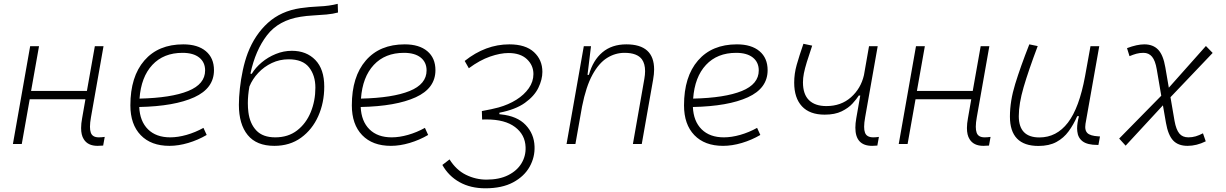

<svg xmlns="http://www.w3.org/2000/svg" viewBox="-20 -762 6485 1016"><path d="M48.3 0 139.6 -517.6H186.5L144.5 -280.8H439.9L481.9 -517.6H527.8L461.4 -141.6Q456.1 -112.3 456.1 -91.3Q456.1 -72.8 460.4 -60.5Q468.8 -35.2 502.9 -35.2Q517.1 -35.2 534.2 -37.6L525.9 8.3Q512.2 9.8 496.6 9.8Q444.3 9.8 422.9 -25.9Q409.2 -47.4 409.2 -84.5Q409.2 -107.9 414.6 -136.7L432.1 -236.8H137.2L95.2 0Z M880.9 -35.2Q921.4 -35.2 967.5 -48.3Q1013.7 -61.5 1056.6 -85.4L1073.7 -47.9Q1027.8 -21 976.1 -5.6Q924.3 9.8 876.5 9.8Q779.3 9.8 724.6 -46.9Q669.9 -103.5 669.9 -204.6Q669.9 -356.4 743.9 -441.9Q817.9 -527.3 949.7 -527.3Q1026.4 -527.3 1069.3 -491.2Q1112.3 -455.1 1112.3 -390.6Q1112.3 -294.9 1008.1 -247.3Q903.8 -199.7 716.8 -195.8Q720.2 -120.1 763.2 -77.6Q806.2 -35.2 880.9 -35.2ZM718.3 -240.2Q886.2 -244.1 975.8 -280.5Q1065.4 -316.9 1065.4 -389.2Q1065.4 -432.6 1034.2 -457.5Q1002.9 -482.4 945.8 -482.4Q845.7 -482.4 786.1 -418.5Q726.6 -354.5 718.3 -240.2Z M1431.6 9.8Q1337.4 9.8 1290.8 -47.4Q1244.1 -104.5 1244.1 -207.5Q1244.1 -245.6 1249.3 -293.5Q1254.4 -341.3 1264.9 -390.4Q1275.4 -439.5 1291 -481Q1328.6 -578.6 1397.7 -641.1Q1466.8 -703.6 1569.3 -718.8Q1614.7 -725.6 1668.5 -728Q1721.7 -730 1767.1 -741.7L1768.6 -695.8Q1742.7 -688.5 1707.8 -685.3Q1672.9 -682.1 1636.7 -680.2Q1600.6 -678.2 1570.8 -673.3Q1454.6 -655.3 1393.1 -575.7Q1331.5 -496.1 1305.2 -372.6L1312 -371.1Q1332 -404.3 1365 -431.9Q1397.9 -459.5 1439.2 -476.3Q1480.5 -493.2 1524.4 -493.2Q1601.6 -493.2 1648.7 -444.6Q1695.8 -396 1695.8 -303.7Q1695.8 -218.8 1664.1 -147.5Q1632.3 -76.2 1573 -33.2Q1513.7 9.8 1431.6 9.8ZM1436.5 -35.2Q1504.9 -35.2 1552.2 -71.8Q1599.6 -108.4 1624.3 -168.5Q1648.9 -228.5 1648.9 -297.9Q1648.9 -363.3 1615.2 -405.8Q1581.5 -448.2 1507.3 -448.2Q1460 -448.2 1418.7 -428.7Q1377.4 -409.2 1346.7 -376.5Q1315.9 -343.8 1299.8 -304.2Q1291.5 -257.8 1291.5 -216.3Q1291.5 -191.4 1294.4 -168.5Q1302.2 -107.4 1336.7 -71.3Q1371.1 -35.2 1436.5 -35.2Z M2052.7 -35.2Q2093.3 -35.2 2139.4 -48.3Q2185.5 -61.5 2228.5 -85.4L2245.6 -47.9Q2199.7 -21 2147.9 -5.6Q2096.2 9.8 2048.3 9.8Q1951.2 9.8 1896.5 -46.9Q1841.8 -103.5 1841.8 -204.6Q1841.8 -356.4 1915.8 -441.9Q1989.7 -527.3 2121.6 -527.3Q2198.2 -527.3 2241.2 -491.2Q2284.2 -455.1 2284.2 -390.6Q2284.2 -294.9 2179.9 -247.3Q2075.7 -199.7 1888.7 -195.8Q1892.1 -120.1 1935.1 -77.6Q1978 -35.2 2052.7 -35.2ZM1890.1 -240.2Q2058.1 -244.1 2147.7 -280.5Q2237.3 -316.9 2237.3 -389.2Q2237.3 -432.6 2206.1 -457.5Q2174.8 -482.4 2117.7 -482.4Q2017.6 -482.4 1958 -418.5Q1898.4 -354.5 1890.1 -240.2Z M2548.3 234.4Q2470.2 234.4 2412.1 202.1Q2354 169.9 2320.8 110.8L2358.9 81.5Q2394 137.7 2445.8 163.1Q2497.6 188.5 2554.2 188.5Q2622.1 188.5 2668.9 165Q2715.8 141.6 2739.5 102.3Q2763.2 63 2761.2 16.1Q2758.8 -49.3 2705.6 -89.6Q2652.3 -129.9 2554.7 -129.9Q2552.7 -129.9 2547.9 -129.9Q2542.5 -129.9 2531.2 -129.4L2529.8 -174.3Q2557.1 -179.2 2579.6 -184.1Q2602.1 -189 2618.2 -193.4Q2670.4 -208 2712.2 -234.1Q2753.9 -260.3 2778.3 -295.2Q2802.7 -330.1 2802.7 -370.1Q2802.7 -416.5 2768.1 -449Q2733.4 -481.4 2670.9 -481.4Q2627.4 -481.4 2573.2 -462.6Q2519 -443.8 2460.9 -400.9L2439 -439.5Q2549.3 -527.3 2675.3 -527.3Q2761.2 -527.3 2805.7 -486.1Q2850.1 -444.8 2850.1 -381.8Q2850.1 -341.3 2828.9 -297.4Q2807.6 -253.4 2757.8 -217.8Q2708 -182.1 2622.6 -165.5V-157.7L2630.9 -156.7Q2716.8 -147.9 2761.5 -100.8Q2806.2 -53.7 2808.6 12.2Q2811 69.8 2782.5 120.6Q2753.9 171.4 2695.3 202.9Q2636.7 234.4 2548.3 234.4Z M2978 0 3069.3 -517.6H3107.4L3088.9 -365.7H3096.2Q3117.7 -442.9 3167.7 -485.1Q3217.8 -527.3 3294.4 -527.3Q3441.4 -527.3 3441.4 -394.5Q3441.4 -370.1 3436 -340.3L3376 0H3329.1L3389.6 -344.2Q3393.6 -366.7 3393.6 -385.7Q3393.6 -424.3 3377 -447.8Q3351.6 -482.4 3284.7 -482.4Q3235.4 -482.4 3192.1 -455.3Q3148.9 -428.2 3115 -366.2Q3081.1 -304.2 3060.1 -198.7L3024.9 0Z M3810.5 -35.2Q3851.1 -35.2 3897.2 -48.3Q3943.4 -61.5 3986.3 -85.4L4003.4 -47.9Q3957.5 -21 3905.8 -5.6Q3854 9.8 3806.2 9.8Q3709 9.8 3654.3 -46.9Q3599.6 -103.5 3599.6 -204.6Q3599.6 -356.4 3673.6 -441.9Q3747.6 -527.3 3879.4 -527.3Q3956.1 -527.3 3999 -491.2Q4042 -455.1 4042 -390.6Q4042 -294.9 3937.7 -247.3Q3833.5 -199.7 3646.5 -195.8Q3649.9 -120.1 3692.9 -77.6Q3735.8 -35.2 3810.5 -35.2ZM3647.9 -240.2Q3815.9 -244.1 3905.5 -280.5Q3995.1 -316.9 3995.1 -389.2Q3995.1 -432.6 3963.9 -457.5Q3932.6 -482.4 3875.5 -482.4Q3775.4 -482.4 3715.8 -418.5Q3656.2 -354.5 3647.9 -240.2Z M4343.8 -155.3Q4264.6 -155.3 4223.6 -199.5Q4182.6 -243.7 4182.6 -324.7Q4182.6 -372.1 4195.8 -418.7Q4209 -465.3 4231.4 -530.3L4277.8 -520.5Q4260.3 -468.8 4249.5 -433.8Q4238.8 -398.9 4233.9 -374Q4229 -349.1 4229 -326.2Q4229 -263.2 4261 -231.9Q4293 -200.7 4353 -200.7Q4430.7 -200.7 4483.2 -247.3Q4535.6 -293.9 4551.8 -364.7L4578.6 -517.6H4624.5L4558.1 -141.6Q4552.7 -111.8 4552.7 -91.3Q4552.7 -72.3 4557.1 -60.5Q4565.9 -35.2 4601.6 -35.2Q4613.8 -35.2 4630.9 -37.6L4622.6 8.3Q4608.9 9.8 4595.2 9.8Q4506.3 9.8 4506.3 -86.4Q4506.3 -108.9 4511.2 -136.7L4532.2 -256.3H4524.4Q4513.2 -238.3 4491.5 -214.4Q4469.7 -190.4 4433.8 -172.9Q4397.9 -155.3 4343.8 -155.3Z M4735.8 0 4827.1 -517.6H4874L4832 -280.8H5127.4L5169.4 -517.6H5215.3L5148.9 -141.6Q5143.6 -112.3 5143.6 -91.3Q5143.6 -72.8 5147.9 -60.5Q5156.2 -35.2 5190.4 -35.2Q5204.6 -35.2 5221.7 -37.6L5213.4 8.3Q5199.7 9.8 5184.1 9.8Q5131.8 9.8 5110.4 -25.9Q5096.7 -47.4 5096.7 -84.5Q5096.7 -107.9 5102.1 -136.7L5119.6 -236.8H4824.7L4782.7 0Z M5475.1 10.3Q5324.2 10.3 5324.2 -145Q5324.2 -227.1 5352.1 -317.6Q5379.9 -408.2 5426.8 -527.3L5471.2 -518.1Q5422.4 -388.7 5396.7 -300.8Q5371.1 -212.9 5371.1 -147.5Q5371.1 -34.7 5480 -34.7Q5570.8 -34.7 5630.9 -112.8Q5690.9 -190.9 5721.7 -358.4L5750.5 -517.6H5796.9L5724.1 -106.9Q5722.7 -97.7 5722.7 -89.8Q5722.7 -69.3 5733.9 -58.1Q5749 -43 5792 -40.5L5800.8 -40L5792.5 4.9H5787.1Q5734.4 4.9 5709.2 -13.9Q5684.1 -32.7 5680.7 -66.9Q5679.7 -74.2 5679.7 -82Q5679.7 -110.8 5689.5 -147H5680.2Q5661.1 -103 5635 -67.4Q5608.9 -31.7 5570.3 -10.7Q5531.7 10.3 5475.1 10.3Z M5936.5 8.8 5902.3 -28.8 6125 -255.4 6101.1 -395.5Q6093.3 -441.4 6076.2 -461.9Q6059.1 -482.4 6030.8 -482.4Q6011.2 -482.4 5993.9 -477.8Q5976.6 -473.1 5957 -464.8L5943.8 -507.3Q5997.1 -527.3 6035.2 -527.3Q6082 -527.3 6108.9 -498.8Q6135.7 -470.2 6146.5 -405.8L6165 -297.9L6361.3 -518.6L6397 -481.9L6173.8 -247.6L6195.3 -122.1Q6203.6 -76.2 6220.5 -55.7Q6237.3 -35.2 6268.6 -35.2Q6288.6 -35.2 6306.9 -40.5Q6325.2 -45.9 6345.7 -56.6L6360.4 -14.2Q6312 9.8 6264.2 9.8Q6214.4 9.8 6187.7 -18.8Q6161.1 -47.4 6149.9 -111.8L6133.8 -204.6Z"/></svg>

Font: CaskaydiaCove NF ExtraLight
Style: Italic
Weight: 200
Italic angle: -10°
Designer: Aaron Bell
Foundry: Saja Typeworks
Version: Version 2111.001; VTT 6.35;Nerd Fonts 3.2.1